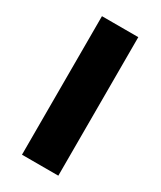

<svg xmlns="http://www.w3.org/2000/svg" viewBox="-147 -604 552 659"><g transform="rotate(30 128.5 -274.5)"><path d="M200 0H56V-549H200Z"/></g></svg>

Font: Noto Sans Gujarati ExtraCondensed ExtraBold
Style: Regular
Weight: 800
Width: 2
Designer: Jelle Bosma - Monotype Design Team, Universal Thirst
Foundry: Monotype Imaging Inc.
Version: Version 2.106; ttfautohint (v1.8.4.7-5d5b)